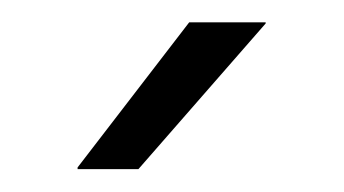

<svg xmlns="http://www.w3.org/2000/svg" viewBox="-20 -702 308 172"><path d="M149.5 -682H218V-681L104 -550.5H49.5V-552Z"/></svg>

Font: Anek Bangla Light
Style: Regular
Weight: 300
Designer: Sulekha Rajkumar (Bangla), Yesha Goshar (Latin)
Foundry: Ek Type
Version: Version 1.003